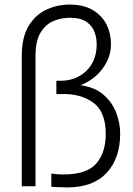

<svg xmlns="http://www.w3.org/2000/svg" viewBox="-20 -813 582 838"><path d="M75 0V-567.5Q75 -650.5 105 -699.8Q135 -749 182.8 -771Q230.5 -793 284.5 -793Q346 -793 386.5 -768.2Q427 -743.5 446.5 -702.5Q466 -661.5 464 -612.5Q462.5 -561 427.8 -513.5Q393 -466 332 -441Q395.5 -432 433.2 -398.2Q471 -364.5 487.8 -319.5Q504.5 -274.5 504.5 -230Q504.5 -122 445.5 -58.5Q386.5 5 273.5 5Q256.5 4 239 4Q221.5 4 204 2V-55.5Q217 -53.5 230 -52.5Q243 -51.5 256 -51.5Q359 -51.5 400.2 -99.2Q441.5 -147 441.5 -228.5Q441.5 -325.5 386.5 -365.5Q331.5 -405.5 244 -402.5H226V-460.5H244Q311 -460.5 355.2 -502.2Q399.5 -544 402 -613Q403 -643.5 393.2 -671.5Q383.5 -699.5 357.8 -717.5Q332 -735.5 284.5 -735.5Q246 -735.5 211.8 -720.5Q177.5 -705.5 156.2 -669.2Q135 -633 135 -569V0Z"/></svg>

Font: Spline Sans Light
Style: Regular
Weight: 300
Designer: Eben Sorkin, Mirko Velimirovic
Foundry: Sorkin Type
Version: Version 1.000; ttfautohint (v1.8.3)